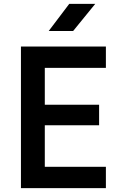

<svg xmlns="http://www.w3.org/2000/svg" viewBox="-20 -970 640 990"><path d="M88 0V-730H526V-620H211V-430H491V-324H211V-110H526V0ZM231 -810 337 -950H471L357 -810Z"/></svg>

Font: JetBrains Mono NL
Style: Bold
Weight: 700
Monospace: yes
Designer: Philipp Nurullin, Konstantin Bulenkov
Foundry: JetBrains
Version: Version 2.305; ttfautohint (v1.8.4.7-5d5b)